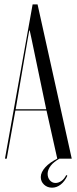

<svg xmlns="http://www.w3.org/2000/svg" viewBox="-20 -719 348 870"><path d="M2.5 0H10.5L49.6 -218H190.8L239.5 0H305.1L150.2 -699H127.8ZM112.6 -581.1H114.6L123.1 -541.8L189.4 -224H51L105.5 -541.8ZM280.2 74.2Q271.2 92.1 258.1 101.1Q244.9 110.1 231.6 110.1Q216.5 110.1 206.1 98.2Q195.8 86.4 195.8 68.4Q195.8 59.8 199.3 50.5Q202.9 41.2 209.6 32.3Q216.2 23.4 226.7 15.1Q237.1 6.9 251.2 -1.4H241.9Q223.9 7.8 209.4 17.9Q195 28.1 185.2 39Q175.4 49.9 170.1 61.1Q164.8 72.2 164.8 83.2Q164.8 103.8 179.6 117.6Q194.5 131.4 215.8 131.4Q237 131.4 255.1 117.2Q273.2 103.1 285.2 77.2Z"/></svg>

Font: Moniqa Black
Style: Regular
Weight: 900
Designer: Rajesh Rajput
Foundry: Rajesh Rajput
Version: Version 1.000